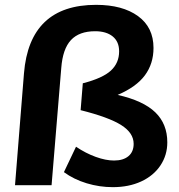

<svg xmlns="http://www.w3.org/2000/svg" viewBox="-20 -765 739 793"><path d="M671 -177Q671 -124 642.5 -81.5Q614 -39 563 -15.5Q512 8 446 8Q391 8 338 -8Q285 -24 244 -54L294 -159Q334 -132 375.5 -117Q417 -102 451 -102Q489 -102 510.5 -120Q532 -138 532 -171Q532 -216 480.5 -248.5Q429 -281 313 -310L322 -421Q404 -442 438 -473.5Q472 -505 472 -553Q472 -593 445.5 -614.5Q419 -636 373 -636Q307 -636 273 -599.5Q239 -563 233 -484L193 0H42L79 -462Q102 -745 377 -745Q486 -745 550 -698.5Q614 -652 614 -567Q614 -502 578.5 -454Q543 -406 466 -373Q572 -349 621.5 -301Q671 -253 671 -177Z"/></svg>

Font: Muli ExtraBold
Style: Italic
Weight: 800
Italic angle: -4.541°
Designer: Vernon Adams
Foundry: Vernon Adams
Version: Version 2.000